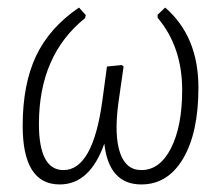

<svg xmlns="http://www.w3.org/2000/svg" viewBox="-20 -477 593 508"><path d="M138 11Q40 11 40 -144Q40 -254 75.5 -329Q111 -404 189 -457L207 -437L205 -429Q83 -331 83 -149Q83 -27 148 -27Q226 -27 251 -212L263 -301L302 -305L307 -301L293 -203Q282 -119 297.5 -73Q313 -27 354 -27Q403 -27 432.5 -85Q462 -143 462 -239Q462 -353 397 -430V-438L417 -457Q505 -381 505 -245Q505 -126 464.5 -57.5Q424 11 354 11Q268 11 256 -97Q218 11 138 11Z"/></svg>

Font: Alegreya Sans Light
Style: Italic
Weight: 300
Italic angle: -7°
Designer: Juan Pablo del Peral
Foundry: Huerta Tipografica
Version: Version 2.007